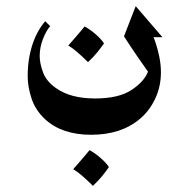

<svg xmlns="http://www.w3.org/2000/svg" viewBox="-20 -220 608 624"><path d="M479 -99Q481 -95 486.5 -78.5Q492 -62 497.5 -36.5Q503 -11 503 15Q503 61 484.5 100.5Q466 140 435 166Q374 218 276 218Q181 218 126 167Q95 138 82.5 100Q70 62 70 28Q70 -29 86 -77Q101 -121 127 -151L143 -135Q130 -120 119.5 -93Q109 -66 109 -38Q109 -14 120 15.5Q131 45 163 67Q210 100 289 100Q365 100 406.5 73Q448 46 461 13Q453 2 428.5 -33.5Q404 -69 383 -102L421 -200L508 -99ZM318 -79Q309 -66 297 -51Q285 -36 266 -18Q225 -59 202 -72Q244 -120 255 -134Q272 -125 290.5 -109Q309 -93 318 -79ZM334 323Q325 336 313 351Q301 366 282 384Q241 343 218 330Q260 282 271 268Q288 277 306.5 293Q325 309 334 323Z"/></svg>

Font: Katibeh
Style: Regular
Weight: 400
Designer: Arabic design by Kourosh Beigpour, Latin design by Eduardo Tunni, engineering by Lasse Fister
Version: Version 1.0010g